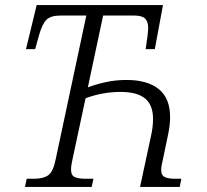

<svg xmlns="http://www.w3.org/2000/svg" viewBox="-20 -734 812 754"><path d="M78 0 85 -32H114Q149 -32 169 -45.5Q189 -59 199 -110L319 -673H219Q179 -673 162.5 -656.5Q146 -640 134 -598L118 -541H82L124 -714H620L588 -541H552L559 -590Q560 -599 561 -608.5Q562 -618 562 -624Q562 -649 550 -661Q538 -673 506 -673H385L325 -391Q357 -403 395.5 -411.5Q434 -420 477 -420Q559 -420 603.5 -384Q648 -348 648 -274Q648 -245 641 -210L620 -109Q613 -82 613 -67Q613 -45 627.5 -38.5Q642 -32 668 -32H692L686 0H530L573 -200Q577 -218 579 -234.5Q581 -251 581 -267Q581 -322 549.5 -347.5Q518 -373 454 -373Q382 -373 316 -348L265 -110Q259 -83 259 -68Q259 -45 274 -38.5Q289 -32 316 -32H347L340 0Z"/></svg>

Font: Noto Serif SemiCondensed Light
Style: Italic
Weight: 300
Width: 4
Italic angle: -12°
Designer: Monotype Design Team
Foundry: Monotype Imaging Inc.
Version: Version 2.013; ttfautohint (v1.8.4.7-5d5b)